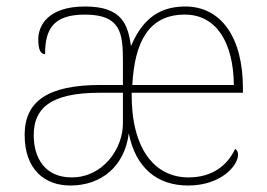

<svg xmlns="http://www.w3.org/2000/svg" viewBox="-20 -562 823 592"><path d="M197 10C294 10 365 -51 377 -151C398 -45 464 10 560 10C661 10 714 -51 714 -85C714 -94 711 -99 705 -103C682 -54 637 -15 561 -15C457 -15 384 -103 386 -276H729V-290C729 -448 661 -542 551 -542C458 -542 413 -488 384 -420C374 -484 359 -542 242 -542C127 -542 98 -482 98 -441C98 -409 105 -395 119 -395C119 -471 143 -517 242 -517C355 -517 359 -456 359 -371V-300H290C129 -300 56 -251 56 -146C56 -39 118 10 197 10ZM701 -300H388C395 -432 438 -517 550 -517C648 -517 700 -429 701 -300ZM201 -15C117 -15 84 -77 84 -145C84 -225 131 -276 287 -276H359V-181C359 -104 298 -15 201 -15Z"/></svg>

Font: Noto Serif Georgian Thin
Style: Regular
Weight: 100
Designer: Monotype Design Team, Akaki Razmadze
Foundry: Google LLC
Version: Version 2.003